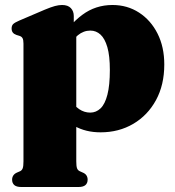

<svg xmlns="http://www.w3.org/2000/svg" viewBox="-20 -516 702 769"><path d="M275.5 -452V-407L285.5 -388V130Q285.5 149.5 288.5 157.8Q291.5 166 299 169.5L310 174.5Q321.5 179 326.2 186.5Q331 194 331 203.5Q331 217.5 322.2 225.2Q313.5 233 294 233H65.5Q46 233 37.2 225.2Q28.5 217.5 28.5 203.5Q28.5 194 33.5 186.5Q38.5 179 49.5 174.5L61 169.5Q68 166 71 157.8Q74 149.5 74 130V-341.5Q74 -357 70 -363.5Q66 -370 57.5 -372.5L46 -376Q36 -379.5 31.2 -385.8Q26.5 -392 26.5 -402Q26.5 -413.5 33 -419.8Q39.5 -426 57 -433.5L160 -477.5Q184 -487.5 199.8 -491.8Q215.5 -496 228.5 -496Q252 -496 263.8 -483.5Q275.5 -471 275.5 -452ZM248.5 -314.5 214 -348Q256.5 -417 309.5 -456.5Q362.5 -496 430.5 -496Q490 -496 537 -465.5Q584 -435 611 -381.5Q638 -328 638 -257.5Q638 -176 604.8 -115Q571.5 -54 513.8 -20Q456 14 383 14Q323 14 278.2 -11.5Q233.5 -37 201 -89L254.5 -125Q277 -92.5 297.2 -78.8Q317.5 -65 341.5 -65Q365 -65 382.8 -82Q400.5 -99 410.2 -136.8Q420 -174.5 420 -236Q420 -292.5 410 -327Q400 -361.5 382.5 -377.5Q365 -393.5 342 -393.5Q314.5 -393.5 291.8 -374.8Q269 -356 248.5 -314.5Z"/></svg>

Font: Fraunces Black
Style: Regular
Weight: 900
Version: Version 1.000;[b76b70a41]